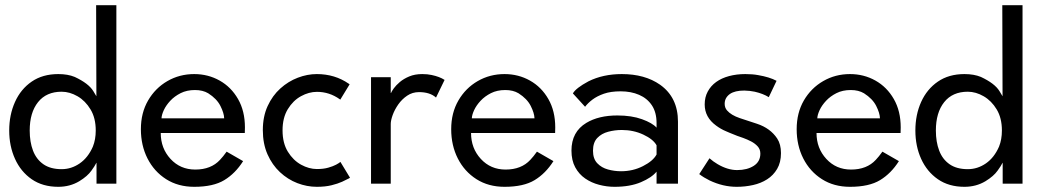

<svg xmlns="http://www.w3.org/2000/svg" viewBox="-20 -708 4033 740"><path d="M204.5 12Q144.5 12 102.2 -17.2Q60 -46.5 37.8 -95.8Q15.5 -145 15.5 -205Q15.5 -265.5 37.8 -315Q60 -364.5 102.2 -393.5Q144.5 -422.5 204.5 -422.5Q241.5 -422.5 268 -411.5Q321.5 -386.5 339.5 -357Q348.5 -343 351.5 -337L350.5 -688H428.5V0H352V-80.5H351.5Q345 -67.5 332.5 -50.5Q317.5 -29 285.5 -9.5Q249.5 12 204.5 12ZM217.5 -56Q255 -56 287.2 -78.2Q319.5 -100.5 338 -143Q349 -170.5 349 -205Q349 -253 329 -286.2Q309 -319.5 278.8 -337Q248.5 -354.5 217.5 -354.5Q158.5 -354.5 126.5 -314.2Q94.5 -274 94.5 -205Q94.5 -161 107.2 -127.5Q120 -94 147.2 -75Q174.5 -56 217.5 -56Z M728.5 12Q666.5 12 620.2 -17.5Q574 -47 548.5 -97.2Q523 -147.5 523 -210Q523 -273 550.8 -320.8Q578.5 -368.5 625.2 -395.5Q672 -422.5 728.5 -422.5Q782 -422.5 826.5 -397.5Q871 -372.5 897.5 -326.2Q924 -280 924 -217Q924 -206 923.5 -195.5H599.5Q599.5 -136.5 637.2 -95.5Q675 -54.5 732.5 -54.5Q793.5 -54.5 828 -92Q839.5 -104 853.5 -123.5L917 -87Q887 -39.5 844.5 -13.8Q802 12 728.5 12ZM844 -252Q843.5 -272 829.5 -299.8Q815.5 -327.5 782.5 -348.5Q761.5 -361 731.5 -361Q700 -361 676.2 -349Q652.5 -337 636.2 -319.5Q620 -302 611.5 -283.8Q603 -265.5 602.5 -252Z M1201 12Q1163 12 1126 -2.2Q1089 -16.5 1059 -44.5Q1029 -72.5 1011 -113.2Q993 -154 993 -206.5Q993 -259 1011.5 -299.2Q1030 -339.5 1060.5 -367Q1091 -394.5 1127.8 -408.5Q1164.5 -422.5 1201 -422.5Q1270.5 -422.5 1324 -385.5L1327.5 -383L1291.5 -324L1289.5 -325.5Q1249.5 -354 1201.5 -354Q1170.5 -354 1140 -337.2Q1109.5 -320.5 1089.2 -287.2Q1069 -254 1069 -205.5Q1069 -156.5 1089.5 -123.2Q1110 -90 1140.5 -73.2Q1171 -56.5 1201.5 -56.5Q1227 -56.5 1245.2 -61.8Q1263.5 -67 1275.2 -73.2Q1287 -79.5 1292 -84L1329 -23L1325 -20.5Q1315 -15 1298.5 -7.5Q1282 0 1257.8 6Q1233.5 12 1201 12Z M1486 0H1410V-410.5H1486V-349.5H1487Q1489.5 -356 1498 -367.8Q1506.5 -379.5 1521.2 -392Q1536 -404.5 1557.5 -413.5Q1579 -422.5 1607.5 -422.5Q1627.5 -422.5 1643.5 -419Q1674.5 -412.5 1693.5 -400L1660.5 -332Q1637 -353 1595 -353Q1569.5 -353 1549.2 -339.2Q1529 -325.5 1515 -305.5Q1501 -285.5 1493.5 -264.8Q1486 -244 1486 -230Z M1924.5 12Q1862.5 12 1816.2 -17.5Q1770 -47 1744.5 -97.2Q1719 -147.5 1719 -210Q1719 -273 1746.8 -320.8Q1774.5 -368.5 1821.2 -395.5Q1868 -422.5 1924.5 -422.5Q1978 -422.5 2022.5 -397.5Q2067 -372.5 2093.5 -326.2Q2120 -280 2120 -217Q2120 -206 2119.5 -195.5H1795.5Q1795.5 -136.5 1833.2 -95.5Q1871 -54.5 1928.5 -54.5Q1989.5 -54.5 2024 -92Q2035.5 -104 2049.5 -123.5L2113 -87Q2083 -39.5 2040.5 -13.8Q1998 12 1924.5 12ZM2040 -252Q2039.5 -272 2025.5 -299.8Q2011.5 -327.5 1978.5 -348.5Q1957.5 -361 1927.5 -361Q1896 -361 1872.2 -349Q1848.5 -337 1832.2 -319.5Q1816 -302 1807.5 -283.8Q1799 -265.5 1798.5 -252Z M2348.5 12Q2318.5 12 2289 4.2Q2259.5 -3.5 2235.5 -20Q2211.5 -36.5 2197 -63.2Q2182.5 -90 2182.5 -127.5Q2182.5 -200 2240 -234.5Q2287.5 -263 2359.5 -263Q2414.5 -263 2454.5 -248.5Q2494.5 -234 2510.5 -216V-233.5Q2510.5 -275 2492.5 -302Q2474.5 -329 2443.2 -342.5Q2412 -356 2372 -356Q2334 -356 2307.5 -346.8Q2281 -337.5 2263.2 -324Q2245.5 -310.5 2235 -296.5L2188 -348Q2199.5 -368.5 2248 -394.5Q2304 -422.5 2376.5 -422.5Q2465.5 -422.5 2524 -381.5Q2593 -332.5 2593 -239V0H2510.5V-46.5Q2492 -23.5 2450.2 -5.8Q2408.5 12 2348.5 12ZM2373.5 -48Q2419.5 -48 2458.2 -67.8Q2497 -87.5 2510.5 -112.5V-148Q2497.5 -171.5 2459.5 -189.2Q2421.5 -207 2376.5 -207Q2349.5 -207 2324 -200.2Q2298.5 -193.5 2282 -176.2Q2265.5 -159 2265.5 -127Q2265.5 -96 2282 -78.8Q2298.5 -61.5 2323.2 -54.8Q2348 -48 2373.5 -48Z M2819.5 12Q2766.5 12 2715 -12.5Q2692.5 -23.5 2675 -37L2714.5 -98Q2728.5 -85.5 2745.5 -75.5Q2784.5 -52.5 2821 -52.5Q2859.5 -52.5 2885 -68.8Q2910.5 -85 2910.5 -116Q2910.5 -132.5 2900.2 -143.8Q2890 -155 2875.2 -162.8Q2860.5 -170.5 2844 -176.5Q2824.5 -182.5 2792.5 -196L2778.5 -202Q2758 -210.5 2740 -224Q2696 -256 2696 -305.5Q2696 -333.5 2707.8 -355.2Q2719.5 -377 2740.2 -392Q2761 -407 2790 -414.8Q2819 -422.5 2852.5 -422.5Q2880.5 -422.5 2902 -418.5Q2946 -411 2973 -396.5L2943 -333.5Q2921.5 -347 2889 -354.5Q2870.5 -358.5 2848.5 -359Q2812.5 -359 2793.5 -346Q2773 -331.5 2773 -308Q2773 -293 2782 -282.5Q2798 -264 2831.2 -252.8Q2864.5 -241.5 2897.5 -231Q2949 -214 2975.5 -174Q2990 -152 2990 -118Q2990 -82 2975.2 -57Q2960.5 -32 2936.5 -16.8Q2912.5 -1.5 2882.2 5.2Q2852 12 2819.5 12Z M3256 12Q3194 12 3147.8 -17.5Q3101.5 -47 3076 -97.2Q3050.5 -147.5 3050.5 -210Q3050.5 -273 3078.2 -320.8Q3106 -368.5 3152.8 -395.5Q3199.5 -422.5 3256 -422.5Q3309.5 -422.5 3354 -397.5Q3398.5 -372.5 3425 -326.2Q3451.5 -280 3451.5 -217Q3451.5 -206 3451 -195.5H3127Q3127 -136.5 3164.8 -95.5Q3202.5 -54.5 3260 -54.5Q3321 -54.5 3355.5 -92Q3367 -104 3381 -123.5L3444.5 -87Q3414.5 -39.5 3372 -13.8Q3329.5 12 3256 12ZM3371.5 -252Q3371 -272 3357 -299.8Q3343 -327.5 3310 -348.5Q3289 -361 3259 -361Q3227.5 -361 3203.8 -349Q3180 -337 3163.8 -319.5Q3147.5 -302 3139 -283.8Q3130.5 -265.5 3130 -252Z M3697 12Q3637 12 3594.8 -17.2Q3552.5 -46.5 3530.2 -95.8Q3508 -145 3508 -205Q3508 -265.5 3530.2 -315Q3552.5 -364.5 3594.8 -393.5Q3637 -422.5 3697 -422.5Q3734 -422.5 3760.5 -411.5Q3814 -386.5 3832 -357Q3841 -343 3844 -337L3843 -688H3921V0H3844.5V-80.5H3844Q3837.5 -67.5 3825 -50.5Q3810 -29 3778 -9.5Q3742 12 3697 12ZM3710 -56Q3747.5 -56 3779.8 -78.2Q3812 -100.5 3830.5 -143Q3841.5 -170.5 3841.5 -205Q3841.5 -253 3821.5 -286.2Q3801.5 -319.5 3771.2 -337Q3741 -354.5 3710 -354.5Q3651 -354.5 3619 -314.2Q3587 -274 3587 -205Q3587 -161 3599.8 -127.5Q3612.5 -94 3639.8 -75Q3667 -56 3710 -56Z"/></svg>

Font: Lucymar Sans
Style: Regular
Weight: 400
Foundry: The League of Moveable Type (original font) / Main changes by Cristiano Sobral with portions from Mirco Monsees
Version: Version 2.001;August 30, 2020;FontCreator 13.0.0.2681 64-bit